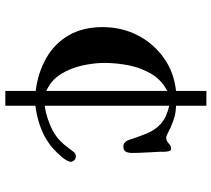

<svg xmlns="http://www.w3.org/2000/svg" viewBox="-58 -738 815 740"><g transform="rotate(90 350.0 -367.5)"><path d="M330 -604V-138Q289 -156 265.5 -193.5Q242 -231 232 -276.5Q222 -322 222 -362Q222 -407 231 -454Q240 -501 263.5 -541.5Q287 -582 330 -604ZM603 -232Q603 -240 596.5 -246Q590 -252 582 -252Q571 -252 564 -242Q554 -229 544.5 -216.5Q535 -204 523 -192Q499 -168 460 -152Q421 -136 387 -132V-612Q433 -601 457 -579Q481 -557 494 -525Q507 -493 520 -453Q528 -435 544 -435Q560 -435 564.5 -445Q569 -455 569 -468Q569 -492 567.5 -516.5Q566 -541 565 -566Q564 -576 564.5 -586Q565 -596 563 -606Q562 -611 560 -615Q558 -619 552 -619Q542 -619 532 -609.5Q522 -600 509 -600Q504 -600 491 -607Q478 -614 471 -617Q448 -627 430.5 -632Q413 -637 387 -638V-755H330V-638Q257 -630 201.5 -590Q146 -550 115 -489Q84 -428 84 -355Q84 -279 115.5 -224.5Q147 -170 203 -138Q259 -106 330 -97V20H387V-96Q424 -100 463.5 -113.5Q503 -127 533 -149Q549 -160 568 -179.5Q587 -199 597 -215Q599 -220 601 -224Q603 -228 603 -232Z"/></g></svg>

Font: UoqMunThenKhung
Style: Regular
Weight: 400
Designer: Font-Kai, 金井和夫, 宇文滿月
Foundry: Kazuo Kanai, Moonlit Owen
Version: Version 1.197